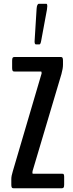

<svg xmlns="http://www.w3.org/2000/svg" viewBox="-20 -1007 389 1027"><path d="M172.4 -769.5Q165 -769.5 165 -785.2Q165 -788.6 166 -802.2L175.8 -960Q177.7 -986.8 188.5 -986.8H228Q232.9 -986.8 232.9 -973.1Q232.9 -966.8 231 -955.1L200.2 -788.6Q196.8 -769.5 190.9 -769.5ZM52.7 0Q48.8 0 46.4 -1Q43.9 -2 42.2 -6.3Q40.5 -10.7 40.5 -19.5V-48.8Q40.5 -65.9 48.3 -90.3L200.7 -607.9Q202.6 -611.8 202.6 -616.7Q202.6 -624.5 199.2 -624.5H57.1Q52.7 -624.5 50.5 -625.5Q48.3 -626.5 46.6 -630.9Q44.9 -635.3 44.9 -644V-682.6Q44.9 -694.8 47.9 -698.5Q50.8 -702.1 57.1 -702.1H304.7Q308.6 -702.1 311 -701.2Q313.5 -700.2 315.2 -695.8Q316.9 -691.4 316.9 -682.6V-660.6Q316.9 -640.6 308.6 -610.8L154.3 -92.3Q153.3 -87.4 153.3 -84.5Q153.3 -77.6 156.2 -77.6H310.5Q311 -77.6 312.5 -77.6Q316.4 -77.6 318.1 -77.1Q319.8 -76.7 321.5 -72.8Q323.2 -68.8 323.2 -61V-19.5Q323.2 -7.3 320.1 -3.7Q316.9 0 310.5 0Z"/></svg>

Font: BenchNine
Style: Bold
Weight: 700
Version: Version 1 ; ttfautohint (v0.92.18-e454-dirty) -l 8 -r 50 -G 